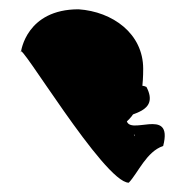

<svg xmlns="http://www.w3.org/2000/svg" viewBox="-20 -614 400 413"><path d="M25 -501C16 -537 204 -221 257 -221C277 -242 295 -288 331 -300C354 -389 252 -316 252 -359C252 -371 325 -370 295 -427C273 -438 232 -418 213 -342C199 -344 275 -332 270 -321C257 -352 249 -330 243 -345C273 -366 288 -398 288 -466C288 -542 222 -589 149 -594C37 -594 25 -504 25 -501Z"/></svg>

Font: Recovery
Style: Regular
Weight: 400
Version: Version 0.27